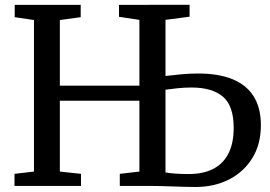

<svg xmlns="http://www.w3.org/2000/svg" viewBox="-20 -763 1108 788"><path d="M783 4.4Q767.4 4.4 743 3.9Q718.6 3.3 690.8 2.2Q662.9 1.1 636.3 0.6Q609.6 0 589 0H471.7V-49.5L552.1 -58.9V-349.6H225.6V-58.9L312.4 -49.5V0H39.5V-49.5L119.4 -58.9V-680.8L40.4 -692.5V-743H311.2V-692.5L225.6 -680.7V-411.4H552.1V-681.4L468.4 -694V-743L758.1 -743.4V-694.5L659.2 -681.5V-451.2Q691.2 -455 725.3 -458.2Q759.3 -461.3 793.2 -461.3Q878.4 -461.3 935.7 -437.3Q993.1 -413.3 1021.9 -366.2Q1050.7 -319.1 1050.7 -249.3Q1050.7 -170.7 1015.4 -113.8Q980 -56.9 919.6 -26.2Q859.1 4.4 783 4.4ZM754.3 -48.7Q814.8 -48.7 855.9 -70.3Q897.1 -91.9 918.1 -134.1Q939.1 -176.3 939.1 -238Q939.1 -328.9 894.8 -366.4Q850.5 -403.8 766.4 -403.8Q738 -403.8 711 -401.1Q684 -398.4 659.2 -394.9V-55.3Q673.3 -52.5 698.4 -50.6Q723.5 -48.7 754.3 -48.7Z"/></svg>

Font: Merriweather 7pt Light
Style: Regular
Weight: 300
Designer: Eben Sorkin
Foundry: Eben Sorkin
Version: Version 2.200;gftools[0.9.31]